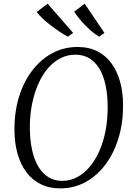

<svg xmlns="http://www.w3.org/2000/svg" viewBox="-20 -1006 714 1036"><path d="M305 10.5Q244.5 10.5 198.5 -12.8Q152.5 -36 121.5 -78Q90.5 -120 74.5 -177.2Q58.5 -234.5 58 -302.5Q57 -399.5 82 -481.5Q107 -563.5 153 -624.2Q199 -685 261.8 -718.8Q324.5 -752.5 398.5 -752.5Q460 -752.5 505.8 -729Q551.5 -705.5 582 -663.2Q612.5 -621 628 -564.8Q643.5 -508.5 644 -442.5Q645 -346.5 620.5 -264.2Q596 -182 550.5 -120.2Q505 -58.5 442.5 -24Q380 10.5 305 10.5ZM316 -30Q358.5 -30 396.2 -50Q434 -70 464.5 -106.5Q495 -143 517 -193.2Q539 -243.5 550.2 -304.2Q561.5 -365 561 -433Q560.5 -497 549.2 -548.2Q538 -599.5 516 -635.8Q494 -672 461.8 -691.5Q429.5 -711 386.5 -711Q344 -711 306.2 -691.8Q268.5 -672.5 238 -636.8Q207.5 -601 185.8 -551.2Q164 -501.5 152.2 -440.8Q140.5 -380 141 -311Q142 -247 153.5 -195.2Q165 -143.5 187.2 -106.5Q209.5 -69.5 241.8 -49.8Q274 -30 316 -30ZM543.5 -828.5 515 -808Q496 -819 476.8 -835.2Q457.5 -851.5 439.5 -870Q421.5 -888.5 406.2 -907.5Q391 -926.5 380 -943L437 -986ZM374.5 -828.5 346 -808Q325.5 -819 301.5 -835Q277.5 -851 253.8 -869.2Q230 -887.5 210 -906.2Q190 -925 178 -941.5L237 -986Z"/></svg>

Font: Merriweather 60pt Light
Style: Italic
Weight: 300
Italic angle: -7.8°
Version: Version 2.101